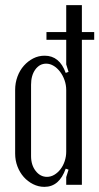

<svg xmlns="http://www.w3.org/2000/svg" viewBox="-20 -720 387 748"><path d="M247 -59 236 -63Q211 8 153 8Q130 8 109 -2.5Q88 -13 72.5 -30.5Q57 -48 48 -71.5Q39 -95 39 -122V-370Q39 -397 48 -421.5Q57 -446 73 -464Q89 -482 109.5 -492.5Q130 -503 154 -503Q212 -503 236 -436L247 -440L238 -469V-700H299V0H238V-30ZM238 -369Q238 -389 231.5 -407.5Q225 -426 214 -440.5Q203 -455 189 -463.5Q175 -472 160 -472Q134 -472 117.5 -449Q101 -426 101 -390V-112Q101 -77 119 -54Q137 -31 163 -31Q178 -31 191.5 -39Q205 -47 215.5 -60.5Q226 -74 232 -92Q238 -110 238 -129ZM161 -595H347V-565H161Z"/></svg>

Font: Moniqa Paragraph
Style: Regular
Weight: 400
Designer: Rajesh Rajput
Foundry: Rajesh Rajput
Version: Version 1.000